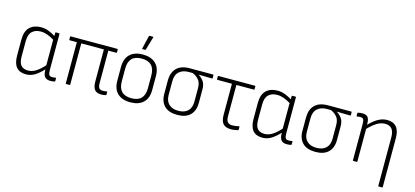

<svg xmlns="http://www.w3.org/2000/svg" viewBox="-69 -1236 4238 1961"><g transform="rotate(15 2050.5 -255.5)"><path d="M201 11Q133 11 99 -29Q65 -69 65 -153V-320Q65 -409 109 -451.5Q153 -494 229 -494Q272 -494 311.5 -478Q351 -462 381 -443V-476Q381 -482 387 -482H420Q426 -482 426 -476V-98Q426 -60 434.5 -45.5Q443 -31 467 -31Q475 -31 484.5 -31.5Q494 -32 503 -35Q509 -37 509 -30V0Q509 4 503 6Q483 11 459 11Q419 11 400 -11Q381 -33 381 -84V-90Q335 -40 292 -14.5Q249 11 201 11ZM112 -153Q112 -90 136.5 -61Q161 -32 212 -32Q252 -32 291.5 -56Q331 -80 379 -132V-403Q341 -426 305.5 -438.5Q270 -451 236 -451Q180 -451 146 -419.5Q112 -388 112 -316Z M997 11Q949 11 927 -15.5Q905 -42 905 -104V-441H666V-6Q666 0 660 0H625Q619 0 619 -6V-441H544Q538 -441 538 -447V-476Q538 -482 544 -482H1036Q1042 -482 1042 -476V-447Q1042 -441 1036 -441H952V-101Q952 -62 963.5 -46Q975 -30 1000 -30Q1011 -30 1022 -31Q1033 -32 1044 -34Q1050 -37 1050 -29V-1Q1050 4 1044 5Q1035 8 1022.5 9.5Q1010 11 997 11Z M1304 11Q1216 11 1168 -35Q1120 -81 1120 -169V-314Q1120 -401 1168 -447.5Q1216 -494 1304 -494Q1392 -494 1440.5 -448Q1489 -402 1489 -314V-169Q1489 -81 1440.5 -35Q1392 11 1304 11ZM1304 -32Q1442 -32 1442 -174V-309Q1442 -451 1304 -451Q1166 -451 1166 -309V-174Q1166 -32 1304 -32ZM1285 -546Q1279 -546 1281 -552L1314 -691Q1315 -696 1321 -696H1356Q1363 -696 1360 -690L1319 -551Q1317 -546 1313 -546Z M1800 11Q1711 11 1664.5 -34.5Q1618 -80 1618 -163V-304Q1618 -389 1665 -435.5Q1712 -482 1802 -482H2049Q2054 -482 2054 -476V-447Q2054 -440 2049 -440L1907 -443V-442Q1937 -424 1960 -393Q1983 -362 1983 -307V-163Q1983 -81 1936.5 -35Q1890 11 1800 11ZM1800 -32Q1865 -32 1900.5 -66Q1936 -100 1936 -164V-308Q1936 -368 1907 -399Q1878 -430 1844 -443H1802Q1739 -443 1701.5 -409.5Q1664 -376 1664 -306V-164Q1664 -100 1700 -66Q1736 -32 1800 -32Z M2368 11Q2312 11 2285.5 -18Q2259 -47 2259 -114V-441H2106Q2100 -441 2100 -447V-476Q2100 -482 2106 -482H2491Q2497 -482 2497 -476V-447Q2497 -441 2491 -441H2306V-112Q2306 -67 2322.5 -49Q2339 -31 2370 -31Q2390 -31 2407.5 -33.5Q2425 -36 2440 -40Q2447 -42 2447 -35V-6Q2447 0 2441 1Q2428 4 2409.5 7.5Q2391 11 2368 11Z M2701 11Q2633 11 2599 -29Q2565 -69 2565 -153V-320Q2565 -409 2609 -451.5Q2653 -494 2729 -494Q2772 -494 2811.5 -478Q2851 -462 2881 -443V-476Q2881 -482 2887 -482H2920Q2926 -482 2926 -476V-98Q2926 -60 2934.5 -45.5Q2943 -31 2967 -31Q2975 -31 2984.5 -31.5Q2994 -32 3003 -35Q3009 -37 3009 -30V0Q3009 4 3003 6Q2983 11 2959 11Q2919 11 2900 -11Q2881 -33 2881 -84V-90Q2835 -40 2792 -14.5Q2749 11 2701 11ZM2612 -153Q2612 -90 2636.5 -61Q2661 -32 2712 -32Q2752 -32 2791.5 -56Q2831 -80 2879 -132V-403Q2841 -426 2805.5 -438.5Q2770 -451 2736 -451Q2680 -451 2646 -419.5Q2612 -388 2612 -316Z M3261 11Q3172 11 3125.5 -34.5Q3079 -80 3079 -163V-304Q3079 -389 3126 -435.5Q3173 -482 3263 -482H3510Q3515 -482 3515 -476V-447Q3515 -440 3510 -440L3368 -443V-442Q3398 -424 3421 -393Q3444 -362 3444 -307V-163Q3444 -81 3397.5 -35Q3351 11 3261 11ZM3261 -32Q3326 -32 3361.5 -66Q3397 -100 3397 -164V-308Q3397 -368 3368 -399Q3339 -430 3305 -443H3263Q3200 -443 3162.5 -409.5Q3125 -376 3125 -306V-164Q3125 -100 3161 -66Q3197 -32 3261 -32Z M3661 0Q3655 0 3655 -6V-387Q3655 -422 3647.5 -437Q3640 -452 3617 -452Q3609 -452 3599 -451.5Q3589 -451 3580 -448Q3574 -447 3574 -453V-482Q3574 -487 3579 -489Q3603 -494 3627 -494Q3665 -494 3682.5 -473.5Q3700 -453 3700 -406V-393Q3747 -442 3793 -468Q3839 -494 3889 -494Q3953 -494 3986.5 -455Q4020 -416 4020 -335V179Q4020 185 4014 185H3979Q3973 185 3973 179V-331Q3973 -393 3949.5 -422Q3926 -451 3877 -451Q3833 -451 3791 -425Q3749 -399 3702 -350V-6Q3702 0 3696 0Z"/></g></svg>

Font: Sofia Sans Semi Condensed Light
Style: Regular
Weight: 300
Designer: Botio Nikoltchev, Ani Petrova
Foundry: lettersoup
Version: Version 4.100; ttfautohint (v1.8.4.7-5d5b)